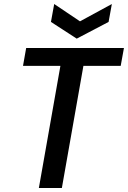

<svg xmlns="http://www.w3.org/2000/svg" viewBox="-20 -933 635 953"><path d="M94.2 -606 109.9 -694.8H595.2L579.1 -606H394L287.1 0H172.9L279.8 -606ZM377 -827.1 535.2 -913.1 519 -824.2 360.8 -741.2 232.9 -824.2 249 -913.1Z"/></svg>

Font: Poppins Medium
Style: Italic
Weight: 500
Italic angle: -10°
Designer: Ninad Kale (Devanagari), Jonny Pinhorn (Latin)
Foundry: Indian Type Foundry
Version: Version 3.200;PS 1.000;hotconv 16.6.54;makeotf.lib2.5.65590